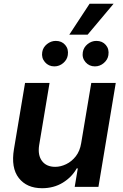

<svg xmlns="http://www.w3.org/2000/svg" viewBox="-20 -981 648 1008"><path d="M406.2 -229.4 459.2 -545.5H587.7L496.8 0H372.2L388.5 -96.9H382.8Q357.2 -51.1 309.8 -22Q262.4 7.1 201 7.1Q120.7 7.1 78.8 -46.3Q36.9 -99.8 53.3 -198.2L111.5 -545.5H240.1L185.4 -218Q177.6 -166.2 200.6 -135.7Q223.7 -105.1 269.9 -105.1Q298.3 -105.1 327.2 -119Q356.2 -132.8 377.8 -160.3Q399.5 -187.9 406.2 -229.4ZM478.3 -632.5Q448.2 -632.5 429 -654.7Q409.8 -676.8 414.8 -707.4Q419 -732.6 440 -749.5Q460.9 -766.3 485.8 -766.3Q517.4 -766.3 535.7 -744.7Q554 -723 549 -691.4Q545.5 -667.6 525 -650Q504.6 -632.5 478.3 -632.5ZM265.3 -632.5Q235.1 -632.5 215.9 -654.8Q196.7 -677.2 201.7 -707.4Q205.6 -732.6 226.7 -749.5Q247.9 -766.3 272.7 -766.3Q304.3 -766.3 322.6 -744.7Q340.9 -723 335.9 -691.4Q332.4 -667.6 312 -650Q291.5 -632.5 265.3 -632.5ZM343.8 -799 450.3 -961.3H576.3L440 -799Z"/></svg>

Font: Inter UI Semi Bold
Style: Italic
Weight: 600
Italic angle: -9.39999°
Designer: Rasmus Andersson
Foundry: rsms
Version: 3.2;8d6f07862